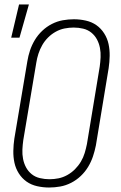

<svg xmlns="http://www.w3.org/2000/svg" viewBox="-20 -829 540 857"><path d="M199 8Q172 8 145.5 2Q119 -4 98.5 -18.5Q78 -33 64 -55Q50 -77 44.5 -102.5Q39 -128 39.5 -155.5Q40 -183 44 -210L102 -555Q106 -580 114 -604Q122 -628 135.5 -650.5Q149 -673 168.5 -691.5Q188 -710 211.5 -722Q235 -734 260 -738.5Q285 -743 310 -743Q337 -743 363.5 -737Q390 -731 410.5 -716.5Q431 -702 445 -680Q459 -658 464.5 -632.5Q470 -607 469.5 -579.5Q469 -552 465 -525L408 -180Q403 -155 395 -131Q387 -107 373.5 -84.5Q360 -62 340.5 -43.5Q321 -25 297.5 -13Q274 -1 249 3.5Q224 8 199 8ZM201 -29Q221 -29 241 -33Q261 -37 280 -47.5Q299 -58 314.5 -73.5Q330 -89 341 -107.5Q352 -126 358 -146Q364 -166 368 -186L425 -531Q428 -552 429 -573.5Q430 -595 426 -615.5Q422 -636 412.5 -653.5Q403 -671 387.5 -683.5Q372 -696 351.5 -701Q331 -706 309 -706Q289 -706 268.5 -702Q248 -698 229 -687.5Q210 -677 194.5 -661.5Q179 -646 168.5 -627.5Q158 -609 151.5 -589Q145 -569 142 -549L84 -204Q81 -183 80 -161.5Q79 -140 83 -119.5Q87 -99 96.5 -81.5Q106 -64 121.5 -51.5Q137 -39 158 -34Q179 -29 201 -29ZM30 -661 65 -809H109L67 -661Z"/></svg>

Font: Iosevka Curly Slab Extralight
Style: Italic
Weight: 200
Italic angle: -9°
Monospace: yes
Designer: Belleve Invis
Foundry: Belleve Invis
Version: Version 22.1.2; ttfautohint (v1.8.4)